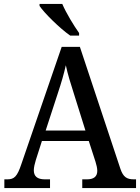

<svg xmlns="http://www.w3.org/2000/svg" viewBox="-20 -951 708 971"><path d="M335 -771H380V-784C353 -822 314 -886 295 -931H180V-921C203 -886 283 -807 335 -771ZM2 0H233V-44H207C168 -44 151 -60 151 -90C151 -104 156 -125 161 -141L192 -238H429L463 -133C468 -117 472 -100 472 -87C472 -58 454 -44 420 -44H396V0H668V-44H657C621 -44 603 -56 589 -97L384 -714H292L88 -121C67 -58 52 -44 17 -44H2ZM211 -291 273 -481C291 -535 303 -577 313 -621C322 -577 337 -529 355 -473L412 -291Z"/></svg>

Font: Noto Serif SemiCondensed Medium
Style: Regular
Weight: 500
Width: 4
Designer: Monotype Design Team
Foundry: Monotype Imaging Inc.
Version: Version 2.014